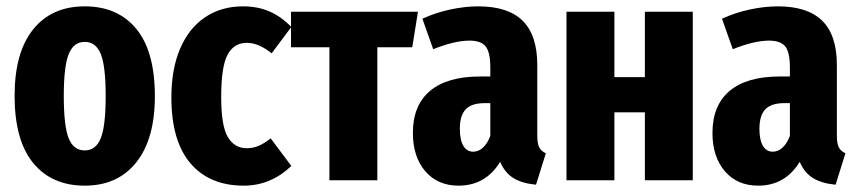

<svg xmlns="http://www.w3.org/2000/svg" viewBox="-20 -568 2704 605"><path d="M468 -265Q468 -130 409.5 -56.5Q351 17 247 17Q143 17 84.5 -54.5Q26 -126 26 -266Q26 -403 84.5 -475.5Q143 -548 247 -548Q351 -548 409.5 -477Q468 -406 468 -265ZM181 -266Q181 -170 196.5 -132Q212 -94 247 -94Q282 -94 297.5 -132.5Q313 -171 313 -265Q313 -360 297.5 -398Q282 -436 247 -436Q212 -436 196.5 -397.5Q181 -359 181 -266Z M898 -483 836 -400Q795 -433 758 -433Q717 -433 697 -395.5Q677 -358 677 -262Q677 -171 698 -136Q719 -101 757 -101Q777 -101 794 -108Q811 -115 833 -132L898 -45Q833 17 748 17Q640 17 580 -53.5Q520 -124 520 -261Q520 -350 547.5 -414.5Q575 -479 626 -513.5Q677 -548 746 -548Q792 -548 829 -532Q866 -516 898 -483Z M1297 -531 1279 -419H1169V0H1018V-419H897V-531Z M1700 -85 1669 14Q1626 10 1598.5 -6.5Q1571 -23 1556 -58Q1510 17 1425 17Q1359 17 1320 -28.5Q1281 -74 1281 -149Q1281 -236 1335 -281.5Q1389 -327 1493 -327H1525V-355Q1525 -403 1510.5 -421.5Q1496 -440 1459 -440Q1413 -440 1345 -413L1311 -509Q1352 -528 1398.5 -538Q1445 -548 1487 -548Q1581 -548 1627 -502.5Q1673 -457 1673 -363V-141Q1673 -116 1679 -104Q1685 -92 1700 -85ZM1525 -140V-243H1507Q1466 -243 1447.5 -223.5Q1429 -204 1429 -162Q1429 -127 1440 -108.5Q1451 -90 1471 -90Q1488 -90 1502 -103Q1516 -116 1525 -140Z M2012 0V-214H1916V0H1765V-531H1916V-325H2012V-531H2163V0Z M2644 -85 2613 14Q2570 10 2542.5 -6.5Q2515 -23 2500 -58Q2454 17 2369 17Q2303 17 2264 -28.5Q2225 -74 2225 -149Q2225 -236 2279 -281.5Q2333 -327 2437 -327H2469V-355Q2469 -403 2454.5 -421.5Q2440 -440 2403 -440Q2357 -440 2289 -413L2255 -509Q2296 -528 2342.5 -538Q2389 -548 2431 -548Q2525 -548 2571 -502.5Q2617 -457 2617 -363V-141Q2617 -116 2623 -104Q2629 -92 2644 -85ZM2469 -140V-243H2451Q2410 -243 2391.5 -223.5Q2373 -204 2373 -162Q2373 -127 2384 -108.5Q2395 -90 2415 -90Q2432 -90 2446 -103Q2460 -116 2469 -140Z"/></svg>

Font: Fira Sans Extra Condensed
Style: Bold
Weight: 700
Width: 1
Designer: Carrois Corporate & Edenspiekermann AG
Foundry: Carrois Corporate GbR & Edenspiekermann AG
Version: Version 4.203